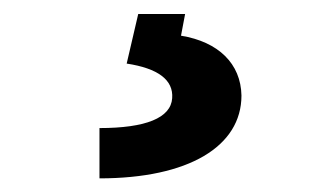

<svg xmlns="http://www.w3.org/2000/svg" viewBox="-20 -23 463 276"><path d="M178.7 -2.9 162.1 68.4C207 75.2 229.5 91.8 227.5 118.2C225.6 146.5 189.5 161.1 123 161.1V233.4C251 233.4 327.1 187.5 327.1 114.3C326.2 68.4 293.9 37.1 240.2 28.3L246.1 -2.9Z"/></svg>

Font: Pretendard Black
Style: Regular
Weight: 900
Designer: Base glyphs from Inter by Rasmus Andersson; Hangeul glyphs from Noto Sans CJK(Source Han Sans) by Jang Soo-young and Kan
Foundry: Kil Hyung-jin
Version: Version 1.309;Glyphs 3.2 (3225)